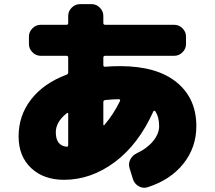

<svg xmlns="http://www.w3.org/2000/svg" viewBox="-20 -830 1040 929"><path d="M561 -342Q562 -345 560 -347.5Q558 -350 555 -350Q531 -350 489 -346Q480 -344 480 -337V-227Q480 -225 482 -224Q484 -223 485 -225Q530 -278 561 -342ZM250 -190Q250 -126 302 -120Q306 -119 308 -122Q310 -125 310 -129V-279Q310 -287 303 -282Q250 -240 250 -190ZM560 -510Q739 -510 834.5 -432Q930 -354 930 -220Q930 -116 867 -37.5Q804 41 694 76Q672 83 651 71Q630 59 623 36L607 -16Q600 -38 610.5 -58.5Q621 -79 643 -89Q692 -112 721 -147.5Q750 -183 750 -220Q750 -264 731 -292Q730 -294 726.5 -294Q723 -294 722 -291Q650 -131 535 -45.5Q420 40 290 40Q191 40 130.5 -17Q70 -74 70 -170Q70 -271 130.5 -349Q191 -427 303 -469Q310 -472 310 -480V-551Q310 -560 302 -560H177Q154 -560 137 -577Q120 -594 120 -617V-653Q120 -676 137 -693Q154 -710 177 -710H302Q310 -710 310 -719V-753Q310 -776 327 -793Q344 -810 367 -810H423Q446 -810 463 -793Q480 -776 480 -753V-719Q480 -710 489 -710H823Q846 -710 863 -693Q880 -676 880 -653V-617Q880 -594 863 -577Q846 -560 823 -560H489Q480 -560 480 -551V-515Q480 -507 488 -507Q522 -510 560 -510Z"/></svg>

Font: Rounded Mplus 1c Black
Style: Regular
Weight: 900
Version: Version 1.059.20150529